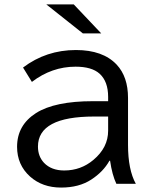

<svg xmlns="http://www.w3.org/2000/svg" viewBox="-20 -805 690 867"><path d="M313 -785.2 437 -654.3H354L189 -785.2ZM468.3 -348.1V-367.2Q468.3 -437.5 429.7 -472.2Q394.5 -503.9 321.3 -503.9Q213.9 -503.9 124 -435.1L84 -500Q188.5 -579.1 322.8 -579.1Q444.8 -579.1 506.8 -513.2Q558.1 -458.5 558.1 -362.8V-150.9Q558.1 -38.6 593.3 24.9H505.4Q486.3 -15.6 477.1 -79.1H474.1Q446.3 -29.3 392.1 5.9Q336.9 42 255.9 42Q171.4 42 115.7 -7.8Q57.1 -60.5 57.1 -142.1Q57.1 -239.7 142.6 -294.4Q227.1 -348.1 399.9 -348.1ZM468.3 -278.8H405.3Q151.4 -278.8 151.4 -143.1Q151.4 -99.1 178.7 -69.8Q211.9 -35.2 270 -35.2Q345.2 -35.2 401.9 -83Q468.3 -138.7 468.3 -214.8Z"/></svg>

Font: BIZ UDPGothic
Style: Regular
Weight: 400
Designer: TypeBank Co., Ltd.
Foundry: Morisawa Inc.
Version: Version 1.051